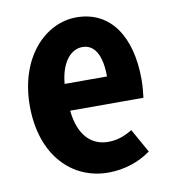

<svg xmlns="http://www.w3.org/2000/svg" viewBox="-70 -636 640 710"><g transform="rotate(-10 250.0 -281.0)"><path d="M281 12C339 12 396 -6 441 -39L391 -128C361 -110 334 -100 300 -100C235 -100 190 -147 181 -238H456C458 -252 461 -280 461 -307C461 -463 394 -574 263 -574C146 -574 37 -463 37 -281C37 -95 145 12 281 12ZM178 -339C185 -420 223 -462 266 -462C314 -462 337 -415 337 -339Z"/></g></svg>

Font: Noto Sans Mono CJK TC
Style: Bold
Weight: 700
Designer: Ryoko NISHIZUKA 西塚涼子 (kana, bopomofo & ideographs); Paul D. Hunt (Latin, Greek & Cyrillic); Sandoll Communications 산돌커뮤니
Foundry: Adobe
Version: Version 2.004;hotconv 1.0.118;makeotfexe 2.5.65603